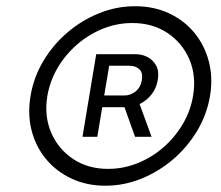

<svg xmlns="http://www.w3.org/2000/svg" viewBox="-20 -757 701 608"><path d="M313.5 -168.9Q254.9 -168.9 207 -191.2Q159.2 -213.4 126.5 -252.4Q93.8 -291.5 80.3 -343Q66.9 -394.5 76.7 -453.1Q86.4 -511.7 116.9 -563.2Q147.5 -614.7 193.1 -653.8Q238.8 -692.9 293.9 -715.1Q349.1 -737.3 407.7 -737.3Q466.8 -737.3 514.6 -715.1Q562.5 -692.9 595 -653.8Q627.4 -614.7 641.1 -563.2Q654.8 -511.7 645 -453.1Q635.3 -394.5 604.5 -343Q573.7 -291.5 528.1 -252.4Q482.4 -213.4 427.5 -191.2Q372.6 -168.9 313.5 -168.9ZM322.3 -222.2Q370.1 -222.2 415 -240Q460 -257.8 496.8 -289.8Q533.7 -321.8 558.6 -363.8Q583.5 -405.8 591.3 -453.1Q602.1 -517.1 579.6 -569.3Q557.1 -621.6 510 -652.8Q462.9 -684.1 398.9 -684.1Q351.1 -684.1 306.4 -666.3Q261.7 -648.4 224.6 -616.5Q187.5 -584.5 162.8 -542.7Q138.2 -501 129.9 -453.1Q119.6 -389.2 142.1 -336.9Q164.6 -284.7 211.7 -253.4Q258.8 -222.2 322.3 -222.2ZM407.7 -323.7 364.3 -445.3H415.5L460 -323.7ZM241.2 -323.7 284.7 -585.4H409.2Q430.2 -585.4 448 -575.9Q465.8 -566.4 475.1 -548.1Q484.4 -529.8 479.5 -503.4Q475.1 -477.1 459.5 -457.5Q443.8 -438 422.4 -427.7Q400.9 -417.5 378.9 -417.5H283.7L289.6 -454.6H374Q393.1 -454.6 409.2 -467.3Q425.3 -480 429.2 -503.4Q433.1 -527.3 420.9 -538.1Q408.7 -548.8 390.1 -548.8H325.7L288.1 -323.7Z"/></svg>

Font: Inter 16pt Light
Style: Italic
Weight: 300
Italic angle: -9.3988°
Version: Version 4.001;git-66647c0bb